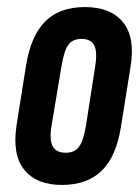

<svg xmlns="http://www.w3.org/2000/svg" viewBox="-20 -517 397 543"><path d="M155 6Q83 6 48.5 -37Q14 -80 27 -164L54 -334Q68 -417 108.5 -457Q149 -497 220 -497Q293 -497 328 -454Q363 -411 349 -327L322 -158Q309 -75 268 -34.5Q227 6 155 6ZM166 -85Q191 -85 203.5 -102Q216 -119 223 -161L249 -328Q256 -370 246.5 -388.5Q237 -407 211 -407Q185 -407 173 -390Q161 -373 154 -330L126 -163Q119 -122 129 -103.5Q139 -85 166 -85Z"/></svg>

Font: Sofia Sans Extra Condensed
Style: Bold Italic
Weight: 700
Italic angle: -9°
Designer: Botio Nikoltchev, Ani Petrova
Foundry: lettersoup
Version: Version 4.101